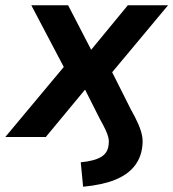

<svg xmlns="http://www.w3.org/2000/svg" viewBox="-43 -521 659 730"><path d="M273 189 264 96Q317 91 342.5 75Q368 59 370 28Q372 15 369 2Q366 -11 358 -28Q350 -45 336 -70L280 -181H281L131 0H-23L220 -291L226 -216L76 -501H216L304 -331H303L443 -501H596L359 -217L361 -291L454 -106Q472 -74 482.5 -50Q493 -26 497 -6Q501 14 498 36Q493 80 467 112Q441 144 393.5 163Q346 182 273 189Z"/></svg>

Font: Nunito Sans 7pt
Style: Bold Italic
Weight: 700
Italic angle: -9°
Version: Version 3.101;gftools[0.9.27]